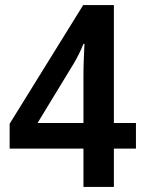

<svg xmlns="http://www.w3.org/2000/svg" viewBox="-20 -737 572 757"><path d="M516 -151H429V0H309V-151H18V-249L308 -717H429V-252H516ZM309 -436Q309 -468 310.5 -506.5Q312 -545 313 -564H309Q292 -522 271 -487L128 -252H309Z"/></svg>

Font: Noto Sans Lao UI SemCond SemBd
Style: Regular
Weight: 600
Width: 4
Designer: Monotype Design Team
Foundry: Monotype Imaging Inc.
Version: Version 2.000; ttfautohint (v1.8.4.7-5d5b)